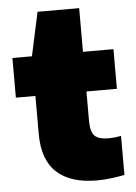

<svg xmlns="http://www.w3.org/2000/svg" viewBox="-53 -781 589 832"><g transform="rotate(-5 241.0 -365.0)"><path d="M336 10.5Q221 10.5 161 -44.2Q101 -99 101 -212.5V-550L142 -740H323V-251Q323 -202 340.5 -184.5Q358 -167 401 -167Q413 -167 426 -168.2Q439 -169.5 455.5 -172.5V-3Q432 2 399 6.2Q366 10.5 336 10.5ZM16 -377.5V-550H455.5V-377.5Z"/></g></svg>

Font: Encode Sans SemiExpanded Black
Style: Regular
Weight: 900
Width: 6
Designer: Multiple Designers
Foundry: Impallari Type
Version: Version 3.002